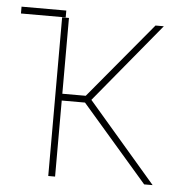

<svg xmlns="http://www.w3.org/2000/svg" viewBox="-45 -588 580 630"><g transform="rotate(5 245.5 -273.0)"><path d="M1 -523.4V-545.9H148.4V-523.4ZM136.7 0V-522.5H159.2V-272.9H236.3L444.3 -522.5H471.7L255.9 -261.2L480.5 0H452.6L235.8 -250.5H159.2V0Z"/></g></svg>

Font: Inter 28pt Thin
Style: Regular
Weight: 250
Designer: Rasmus Andersson
Foundry: rsms
Version: Version 4.001;git-66647c0bb